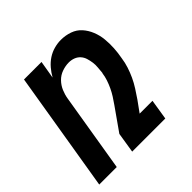

<svg xmlns="http://www.w3.org/2000/svg" viewBox="-142 -656 783 783"><g transform="rotate(-45 250.0 -264.0)"><path d="M4 0 90 -520H191L178 -443Q188 -461 202 -477.5Q216 -494 233.5 -505.5Q251 -517 271 -522.5Q291 -528 310 -528Q337 -528 361 -519.5Q385 -511 401 -493Q417 -475 426.5 -451.5Q436 -428 438.5 -402.5Q441 -377 439.5 -351Q438 -325 433 -299Q430 -277 423 -255.5Q416 -234 406.5 -213.5Q397 -193 384.5 -173.5Q372 -154 359 -135L325 -88H399L385 0H194L208 -88L277 -186Q287 -200 296.5 -215Q306 -230 313.5 -246Q321 -262 326.5 -278.5Q332 -295 334 -311L335 -313Q336 -327 337.5 -341.5Q339 -356 337 -370Q335 -384 331 -397Q327 -410 318 -420Q309 -430 296 -435Q283 -440 268 -440Q249 -440 229 -433Q209 -426 194.5 -411Q180 -396 172 -377Q164 -358 161 -339L105 0Z"/></g></svg>

Font: Iosevka Semibold Oblique
Style: Regular
Weight: 600
Italic angle: -9°
Monospace: yes
Designer: Belleve Invis
Foundry: Belleve Invis
Version: Version 32.5.0; ttfautohint (v1.8.4)